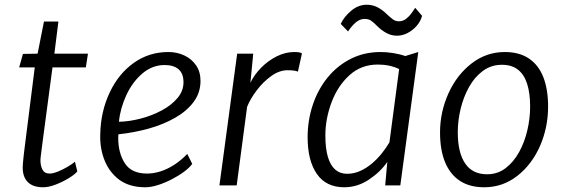

<svg xmlns="http://www.w3.org/2000/svg" viewBox="-20 -784 2387 812"><path d="M162 8Q120 8 98 -13.5Q76 -35 76 -76Q76 -82 76.8 -91.2Q77.5 -100.5 78.8 -113.2Q80 -126 82 -142L127 -499H61L77 -556L139 -557L166 -693H227L210 -557H352L343 -499H202Q188 -395 179 -326Q170 -257 164.2 -214.8Q158.5 -172.5 155.8 -150.5Q153 -128.5 152 -119.5Q151 -110.5 151 -107Q151 -82.5 159.8 -66.2Q168.5 -50 190 -50Q204 -50 224.5 -58.2Q245 -66.5 264.8 -78Q284.5 -89.5 297 -100L307 -59Q295.5 -45.5 270 -30Q244.5 -14.5 215 -3.2Q185.5 8 162 8Z M594 8Q528 8 484 -24Q441.5 -56.5 421.8 -107Q402 -157.5 404 -215Q405.5 -311.5 444 -393Q481.5 -472.5 546 -518.2Q610.5 -564 692 -564Q728.5 -564 759.5 -549.5Q790.5 -535 809.2 -507.8Q828 -480.5 828 -442Q828 -392 799 -353Q770 -314 720.5 -285.8Q671 -257.5 609 -240.2Q547 -223 481 -216Q480.5 -214 480.2 -209.8Q480 -205.5 480 -200Q480 -137 508 -93.5Q536 -50 602 -50Q629.5 -50 658.8 -59.2Q688 -68.5 716.8 -87Q745.5 -105.5 772 -133L793 -91Q782 -75.5 759 -58.2Q736 -41 707 -26Q678 -11 648.5 -1.5Q619 8 594 8ZM483 -269Q526.5 -270 574 -282.2Q621.5 -294.5 663 -316.5Q704.5 -338.5 730.2 -368.8Q756 -399 756 -436Q756 -473 735.2 -491Q714.5 -509 676 -509Q650.5 -509 627.2 -500.2Q604 -491.5 583 -474Q540.5 -438 514.5 -382Q488.5 -326 483 -269Z M908 0 983 -557H1051L1039 -434Q1055.5 -468.5 1084.8 -498Q1114 -527.5 1150.5 -545.8Q1187 -564 1225 -564Q1249.5 -564 1257 -558L1240 -481Q1233.5 -484 1222.8 -485.5Q1212 -487 1196 -487Q1161.5 -487 1127.2 -462.5Q1093 -438 1065.8 -402Q1038.5 -366 1025 -332L981 0Z M1436 8Q1359 8 1320 -48.5Q1281 -105 1281 -203Q1281 -275.5 1302.8 -340.5Q1324.5 -405.5 1365.2 -455.8Q1406 -506 1463 -535Q1520 -564 1590 -564Q1613.5 -564 1641.5 -559.8Q1669.5 -555.5 1694 -547L1749 -564L1673 0H1609L1618 -99Q1587.5 -55.5 1539.2 -23.8Q1491 8 1436 8ZM1448 -49Q1476 -49 1502.2 -60.5Q1528.5 -72 1551.8 -91.5Q1575 -111 1594 -134.5Q1613 -158 1627 -182L1668 -492Q1628.5 -511 1578 -511Q1507.5 -511 1458 -466Q1408 -420.5 1382 -350.8Q1356 -281 1356 -211Q1356 -157 1366.5 -121Q1377 -85 1397.5 -67Q1418 -49 1448 -49ZM1659 -633Q1634.5 -633 1613.5 -644.8Q1592.5 -656.5 1576 -673Q1560.5 -689 1549.5 -696.5Q1538.5 -704 1522 -704Q1502 -704 1484.2 -688.8Q1466.5 -673.5 1452 -651L1421 -683Q1436 -714.5 1466 -739.2Q1496 -764 1531 -764Q1555 -764 1575.5 -753.8Q1596 -743.5 1616 -724Q1632 -709 1642.5 -701.5Q1653 -694 1667 -694Q1684.5 -694 1698 -704.8Q1711.5 -715.5 1721 -729Q1730.5 -742.5 1736 -751L1765 -717Q1759 -694 1742.5 -675Q1726 -656 1704 -644.5Q1682 -633 1659 -633Z M2028 8Q1966.5 8 1925 -19.2Q1883.5 -46.5 1862.2 -98.2Q1841 -150 1841 -224Q1841 -310.5 1877 -390Q1912.5 -468 1974.8 -516Q2037 -564 2115 -564Q2175.5 -564 2216.2 -537Q2257 -510 2277.5 -458.5Q2298 -407 2298 -333Q2298 -245.5 2264 -167Q2229.5 -88.5 2167.8 -40.2Q2106 8 2028 8ZM2040 -47Q2084.5 -47 2118.2 -72.8Q2152 -98.5 2175.2 -140.5Q2198.5 -182.5 2210.2 -233Q2222 -283.5 2222 -333Q2222 -389.5 2209.5 -429Q2197 -468.5 2170.8 -489.2Q2144.5 -510 2103 -510Q2057 -510 2022 -484Q1987 -458 1963.5 -415.8Q1940 -373.5 1928 -323.5Q1916 -273.5 1916 -225Q1916 -139 1947 -93Q1978 -47 2040 -47Z"/></svg>

Font: Koeln Type Sans Light
Style: Italic
Weight: 300
Italic angle: -7.5°
Designer: Eben Sorkin
Foundry: Eben Sorkin
Version: Version 2.001